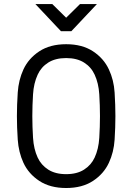

<svg xmlns="http://www.w3.org/2000/svg" viewBox="-20 -919 653 948"><path d="M306.6 -700.7Q385.7 -700.7 439 -665.8Q492.2 -630.9 517.6 -576.2Q542 -524.4 545.9 -462.2Q549.8 -399.9 549.8 -345.7Q549.8 -291.5 545.9 -229.5Q542 -167.5 517.6 -115.2Q492.2 -60.5 439 -25.6Q385.7 9.3 306.6 9.3Q227.5 9.3 174.3 -25.6Q121.1 -60.5 95.7 -115.2Q71.8 -167.5 67.6 -229.5Q63.5 -291.5 63.5 -345.7Q63.5 -399.9 67.6 -462.2Q71.8 -524.4 95.7 -576.2Q121.1 -630.9 174.3 -665.8Q227.5 -700.7 306.6 -700.7ZM306.6 -632.3Q253.4 -632.3 218.3 -610.1Q183.1 -587.9 166 -550.3Q146.5 -508.3 143.1 -453.1Q139.6 -397.9 139.6 -345.7Q139.6 -293.9 143.1 -238.5Q146.5 -183.1 166 -141.1Q183.1 -104 218.3 -81.5Q253.4 -59.1 306.6 -59.1Q359.9 -59.1 395 -81.5Q430.2 -104 447.3 -141.1Q466.8 -183.1 470.2 -238.5Q473.6 -293.9 473.6 -345.7Q473.6 -397.9 470.2 -453.1Q466.8 -508.3 447.3 -550.3Q430.2 -587.9 395 -610.1Q359.9 -632.3 306.6 -632.3ZM238.3 -898.9 306.6 -831.5 375 -898.9H458.5L332.5 -765.1H280.8L154.8 -898.9Z"/></svg>

Font: Gidole
Style: Regular
Weight: 400
Version: Version 2.100; ttfautohint (v1.8.4.7-5d5b)